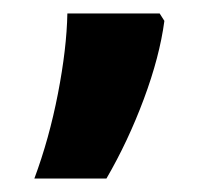

<svg xmlns="http://www.w3.org/2000/svg" viewBox="-20 -136 325 285"><path d="M217 -116 224 -105Q217 -52 193.5 11Q170 74 138 129H31Q53 70 66 3Q79 -64 80 -116Z"/></svg>

Font: Noto Sans Adlam Unjoined
Style: Bold
Weight: 700
Version: Version 3.001